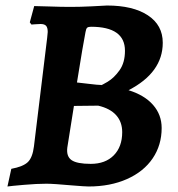

<svg xmlns="http://www.w3.org/2000/svg" viewBox="-20 -666 645 696"><path d="M7 10 21 -54Q64 -62 81 -78.5Q98 -95 103 -135L151 -529Q153 -545 153 -550Q153 -566 147 -572.5Q141 -579 127 -579Q117 -579 107 -578Q97 -577 94 -577L88 -585L104 -644Q120 -644 160.5 -642.5Q201 -641 236 -641Q271 -641 311.5 -643Q352 -645 368 -646Q462 -646 516 -610.5Q570 -575 570 -511Q570 -403 446 -339Q504 -321 535 -285.5Q566 -250 566 -202Q566 -140 533.5 -92Q501 -44 440.5 -17Q380 10 301 10Q288 10 240 6Q174 0 148 0Q114 0 67.5 4Q21 8 7 10ZM346 -358Q346 -355 370 -369.5Q394 -384 413.5 -411.5Q433 -439 433 -482Q433 -569 310 -569Q300 -569 296 -565.5Q292 -562 290 -550Q278 -486 266 -410L259 -367Q270 -366 302.5 -362Q335 -358 346 -358ZM224 -131Q220 -99 239.5 -85.5Q259 -72 309 -72Q362 -72 392.5 -103Q423 -134 423 -187Q423 -224 401 -248.5Q379 -273 336 -283L248 -282Z"/></svg>

Font: Alegreya SC
Style: Bold Italic
Weight: 700
Italic angle: -7°
Designer: Juan Pablo del Peral
Foundry: Huerta Tipografica
Version: Version 2.007; ttfautohint (v1.6)